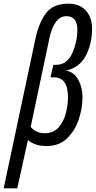

<svg xmlns="http://www.w3.org/2000/svg" viewBox="-71 -785 521 1045"><path d="M-51 240H23L81 -23Q119 10 182 10Q250 10 293 -31Q336 -72 357 -133.5Q378 -195 378 -256Q378 -309 355 -351Q332 -393 288 -401Q361 -416 395.5 -481Q430 -546 430 -629Q430 -691 396 -728Q362 -765 302 -765Q220 -765 181 -715.5Q142 -666 122 -575ZM172 -60Q125 -60 96 -94L198 -578Q225 -697 290 -697Q350 -697 350 -623Q350 -558 322 -495Q294 -432 233 -432H219L204 -364H223Q299 -364 299 -255Q299 -215 287.5 -169.5Q276 -124 248 -92Q220 -60 172 -60Z"/></svg>

Font: Noto Sans UI Condensed
Style: Italic
Weight: 400
Width: 3
Italic angle: -12°
Designer: Monotype Design Team
Foundry: Monotype Imaging Inc.
Version: Version 1.901